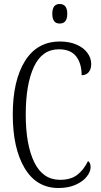

<svg xmlns="http://www.w3.org/2000/svg" viewBox="-20 -932 504 962"><path d="M44 -358Q44 -528 105 -626Q166 -724 280 -724Q328 -724 363.5 -708.5Q399 -693 418 -667Q437 -641 437 -611Q437 -585 424 -570Q411 -555 389 -555Q389 -614 361.5 -649.5Q334 -685 275 -685Q191 -685 150 -597.5Q109 -510 109 -358Q109 -206 152 -118.5Q195 -31 281 -31Q334 -31 366.5 -55.5Q399 -80 421 -125Q434 -117 434 -94Q434 -72 415 -47.5Q396 -23 359.5 -6.5Q323 10 273 10Q163 10 103.5 -89.5Q44 -189 44 -358ZM242 -863Q242 -912 279 -912Q317 -912 317 -863Q317 -814 279 -814Q242 -814 242 -863Z"/></svg>

Font: Noto Serif CondLight
Style: Regular
Weight: 300
Width: 3
Designer: Monotype Design Team
Foundry: Monotype Imaging Inc.
Version: Version 1.001